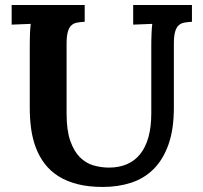

<svg xmlns="http://www.w3.org/2000/svg" viewBox="-20 -720 800 756"><path d="M664.6 -296.9Q664.6 -210.4 643.3 -150.9Q622.1 -91.3 584.7 -54.2Q547.4 -17.1 496.3 -0.5Q445.3 16.1 385.3 16.1Q328.6 16.1 285.4 5.1Q242.2 -5.9 210.2 -26.1Q178.2 -46.4 156.5 -74.7Q134.8 -103 121.6 -137.5Q108.4 -171.9 102.8 -211.4Q97.2 -251 97.2 -293.9V-536.1Q97.2 -549.8 97.4 -563Q97.7 -576.2 98.1 -588.1Q98.6 -600.1 99.4 -609.9Q100.1 -619.6 101.1 -626L25.9 -623V-700.2H313.5V-634.3Q296.4 -633.3 283.2 -630.9Q270 -628.4 261 -620.1Q252 -611.8 247.1 -594.7Q242.2 -577.6 242.2 -547.4V-272.5Q242.2 -207 256.6 -165.8Q271 -124.5 294.4 -101.1Q317.9 -77.6 347.9 -68.8Q377.9 -60.1 409.2 -60.1Q448.2 -60.1 479.2 -73.2Q510.3 -86.4 531.7 -113Q553.2 -139.6 564.5 -179.9Q575.7 -220.2 575.7 -273.9V-536.1Q575.7 -549.8 575.9 -563Q576.2 -576.2 576.7 -588.1Q577.1 -600.1 577.9 -609.9Q578.6 -619.6 579.6 -626L504.4 -623V-700.2H735.8V-634.3Q718.8 -633.3 705.6 -630.9Q692.4 -628.4 683.3 -620.1Q674.3 -611.8 669.4 -594.7Q664.6 -577.6 664.6 -547.4Z"/></svg>

Font: DimaFred
Style: Bold
Weight: 800
Designer: R.Balvardi
Foundry: R.Balvardi (r.balvardi@gmail.com)
Version: Version 1.00;August 2, 2018;FontCreator 11.5.0.2427 64-bit